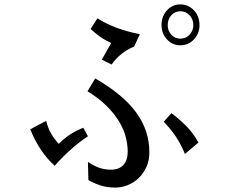

<svg xmlns="http://www.w3.org/2000/svg" viewBox="-20 -762 1040 869"><path d="M855 -648Q855 -675 838 -693Q821 -711 796 -711Q772 -711 755.5 -693Q739 -675 739 -648Q739 -623 755.5 -605Q772 -587 796 -587Q821 -587 838 -605Q855 -623 855 -648ZM378 -145Q339 -120 297.5 -82.5Q256 -45 228 -12Q196 -39 166.5 -82.5Q137 -126 117 -177L189 -215Q197 -182 211.5 -157Q226 -132 246 -111Q271 -136 296 -152.5Q321 -169 357 -184ZM656 -72Q656 -35 642.5 -6Q629 23 607.5 44Q586 65 558 76Q530 87 502 87Q464 87 434 77Q404 67 380 53L378 -29Q412 -7 436 -0.5Q460 6 481 6Q520 6 539 -16Q558 -38 558 -75Q558 -106 549.5 -140.5Q541 -175 519.5 -211Q498 -247 463 -282Q428 -317 376 -349L411 -407Q536 -335 596 -253.5Q656 -172 656 -72ZM817 -65Q799 -109 776 -143.5Q753 -178 721 -211L756 -250Q788 -226 821 -193.5Q854 -161 878 -117ZM587 -551Q526 -527 485 -470L441 -492L483 -567Q452 -582 430 -598Q408 -614 390 -631L421 -679Q461 -654 506 -637Q551 -620 613 -607ZM883 -648Q883 -611 858 -584Q833 -557 796 -557Q760 -557 735.5 -584Q711 -611 711 -648Q711 -688 735.5 -715Q760 -742 796 -742Q833 -742 858 -715Q883 -688 883 -648Z"/></svg>

Font: NanumGothicCoding
Style: Regular
Weight: 400
Monospace: yes
Designer: Kwon Bruce; Nicolas Noh; Sung-woo Choi; Go-un Cha; Soo-hyun Park;
Foundry: NHN Corporation
Version: Version 2.000;PS 1;hotconv 1.0.49;makeotf.lib2.0.14853